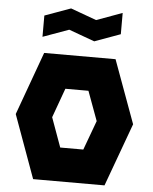

<svg xmlns="http://www.w3.org/2000/svg" viewBox="-62 -1009 845 1061"><g transform="rotate(5 360.5 -479.0)"><path d="M35 -350 162 -700H558L686 -350L558 0H162ZM237 -350 296 -187H424L484 -350L424 -513H296ZM289 -958 432 -906 575 -958V-840L432 -788L289 -840L145 -788V-906Z"/></g></svg>

Font: Clickuper
Style: Bold
Weight: 700
Designer: Denis Ignatov
Foundry: Denis Ignatov
Version: Version 1.10 April 16, 2021